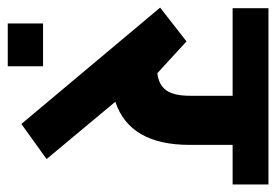

<svg xmlns="http://www.w3.org/2000/svg" viewBox="-146 -539 722 502"><g transform="rotate(90 215.0 -288.0)"><path d="M137.2 -39.6V52.7H25.4V-39.6ZM214.4 -424.3V-535.2H-14.6V-628.9H446.3V-535.2H342.8V-422.4Q342.8 -266.1 230 -228.5L379.9 -48.8L288.1 17.1L-16.1 -345.7L72.3 -414.6L155.3 -338.4Q186 -341.8 200.2 -361.8Q214.4 -381.8 214.4 -424.3Z"/></g></svg>

Font: Yantramanav
Style: Bold
Weight: 700
Version: Version 1.001;PS 1.0;hotconv 1.0.72;makeotf.lib2.5.5900; ttf